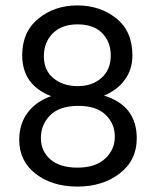

<svg xmlns="http://www.w3.org/2000/svg" viewBox="-20 -681 576 709"><path d="M266.5 -591Q208 -591 175 -558Q142 -525 142 -473Q142 -421 177.5 -392Q213 -363 267 -363Q321 -363 355 -393.5Q389 -424 389 -475.5Q389 -527 357 -559Q325 -591 266.5 -591ZM266 -290Q198 -289 164.5 -254.5Q131 -220 131 -171.5Q131 -123 166 -92.5Q201 -62 266.5 -62Q332 -62 368 -95Q404 -128 404 -176.5Q404 -225 369 -258Q334 -291 266 -290ZM485 -170Q485 -89 422 -40.5Q359 8 266 8Q173 8 112 -39Q51 -86 51 -165Q51 -224 82.5 -265.5Q114 -307 169 -326Q62 -367 62 -477Q62 -564 122 -612.5Q182 -661 265.5 -661Q349 -661 409 -613.5Q469 -566 469 -476Q469 -425 441 -386.5Q413 -348 364 -328Q485 -291 485 -170Z"/></svg>

Font: Hind Madurai
Style: Regular
Weight: 400
Designer: Jyotish Sonowal
Foundry: Indian Type Foundry
Version: Version 0.702;PS 1.0;hotconv 1.0.81;makeotf.lib2.5.63406